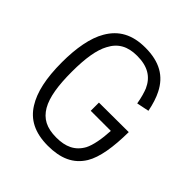

<svg xmlns="http://www.w3.org/2000/svg" viewBox="-192 -847 993 993"><g transform="rotate(45 304.5 -350.0)"><path d="M339 -337V-277H486C483 -216 473 -161 456 -128C426 -74 378 -53 311 -53C239 -53 196 -77 167 -126C138 -176 127 -252 127 -350C127 -451 139 -521 164 -567C193 -623 239 -648 308 -648C386 -648 433 -618 459 -560C467 -540 476 -510 482 -474L550 -488C542 -529 530 -566 516 -593C478 -669 412 -708 308 -708C212 -708 148 -672 107 -601C72 -542 56 -452 56 -350C56 -231 75 -148 112 -89C151 -26 214 8 310 8C402 8 468 -20 509 -87C541 -140 555 -227 556 -338Z"/></g></svg>

Font: Arthouse Owned
Style: Regular
Weight: 400
Designer: Jeremy Tribby
Foundry: Tribby Type
Version: Version 1.000;PS 001.000;hotconv 1.0.88;makeotf.lib2.5.64775